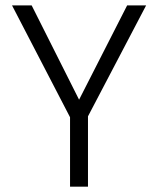

<svg xmlns="http://www.w3.org/2000/svg" viewBox="-20 -696 590 716"><path d="M308.1 -262.2V0H241.2V-258.8L24.9 -675.8H98.1L274.9 -324.2L454.1 -675.8H524.9Z"/></svg>

Font: Clear Sans Light
Style: Regular
Weight: 300
Foundry: Intel Corporation
Version: Version 1.00